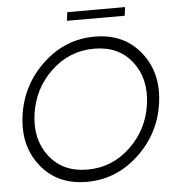

<svg xmlns="http://www.w3.org/2000/svg" viewBox="-60 -959 958 1026"><g transform="rotate(-5 419.0 -446.5)"><path d="M338.9 -902.8H648.9L643.1 -856.9H333ZM365.2 9.8Q207 9.8 118.4 -101.6Q29.8 -212.9 53 -375Q76.2 -537.1 195.6 -648.4Q314.9 -759.8 473.1 -759.8Q630.4 -759.8 719.2 -647.9Q808.1 -536.1 785.2 -375Q762.2 -212.9 642.3 -101.6Q522.5 9.8 365.2 9.8ZM720.2 -375Q739.3 -511.2 667.7 -603.5Q596.2 -695.8 464.1 -695.8Q332 -695.8 234.1 -603.5Q136.2 -511.2 117.2 -375Q98.1 -240.2 170.2 -147.7Q242.2 -55.2 374 -55.2Q505.9 -55.2 603.5 -147.7Q701.2 -240.2 720.2 -375Z"/></g></svg>

Font: Oakes Grotesk
Style: Light Italic
Weight: 300
Designer: Samuel Oakes
Foundry: Samuel Oakes
Version: Version 1.0 | wf-rip DC20170320